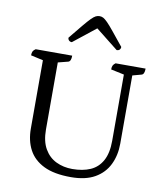

<svg xmlns="http://www.w3.org/2000/svg" viewBox="-95 -957 895 1046"><g transform="rotate(10 352.5 -433.5)"><path d="M368 12Q275 12 218 -16Q161 -44 134.5 -94Q108 -144 108 -211V-602L125 -585L40 -604Q40 -618 44 -626Q48 -634 59 -641H261Q261 -625 257 -616Q253 -607 245 -605L174 -587L190 -604V-220Q190 -155 214 -113.5Q238 -72 278.5 -52.5Q319 -33 368 -33Q426 -33 468 -51.5Q510 -70 533 -112Q556 -154 556 -222V-608L563 -587L483 -604Q483 -618 487 -626Q491 -634 501 -641H667Q667 -625 663 -616Q659 -607 651 -605L592 -589L602 -613V-214Q602 -150 577 -98.5Q552 -47 500.5 -17.5Q449 12 368 12ZM371 -879Q382 -879 391.5 -874Q401 -869 415.5 -854.5Q430 -840 453.5 -811Q477 -782 516 -734Q516 -725 510.5 -719Q505 -713 494 -713L359 -820H381L246 -713Q236 -713 230 -719Q224 -725 224 -734Q263 -782 287 -811Q311 -840 325.5 -854.5Q340 -869 350 -874Q360 -879 371 -879Z"/></g></svg>

Font: Pitagon Serif
Style: Regular
Weight: 400
Designer: Travis Tran
Foundry: Pitagon
Version: Version 1.000;gftools[0.9.26]